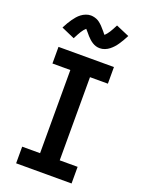

<svg xmlns="http://www.w3.org/2000/svg" viewBox="-177 -1058 855 1139"><g transform="rotate(20 250.0 -488.0)"><path d="M75 0V-105H188V-630H75V-735H425V-630H312V-105H425V0ZM307 -811Q294 -811 282.5 -814.5Q271 -818 260.5 -824.5Q250 -831 240.5 -839.5Q231 -848 223.5 -856.5Q216 -865 207 -876Q198 -887 193 -892Q180 -881 168.5 -862.5Q157 -844 142 -814L58 -851Q67 -869 76 -884Q85 -899 93.5 -911Q102 -923 111.5 -934Q121 -945 133.5 -954.5Q146 -964 161.5 -970Q177 -976 193 -976Q199 -976 205 -975Q211 -974 217 -972.5Q223 -971 229 -968.5Q235 -966 240 -963Q245 -960 249.5 -956.5Q254 -953 259 -948.5Q264 -944 268.5 -939.5Q273 -935 276.5 -930.5Q280 -926 284 -922Q288 -918 292 -913Q296 -908 300 -903Q304 -898 307 -895Q320 -907 331.5 -925Q343 -943 358 -973L442 -937Q433 -919 424 -904Q415 -889 406.5 -876.5Q398 -864 388.5 -853.5Q379 -843 366.5 -833Q354 -823 338.5 -817Q323 -811 307 -811Z"/></g></svg>

Font: Iosevka Slab Extrabold
Style: Regular
Weight: 800
Monospace: yes
Designer: Belleve Invis
Foundry: Belleve Invis
Version: Version 11.1.1; ttfautohint (v1.8.3)